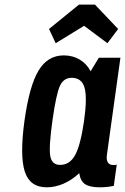

<svg xmlns="http://www.w3.org/2000/svg" viewBox="-20 -789 534 819"><path d="M401.6 -542.7 366.6 -485Q349.6 -517.3 319.8 -535Q290 -552.7 251.9 -552.7Q183.6 -552.7 144.6 -488.3Q105.6 -423.9 84.6 -275.6Q64 -125.7 85.5 -57.9Q107 10 179.3 10Q214.4 10 250.1 -5.1Q285.7 -20.3 318.1 -50.3Q322.7 -17.4 342.5 -3.7Q362.3 10 405.4 10Q419.9 10 434.2 8.6Q448.6 7.3 465.4 3.9L478.1 -87.1Q474.1 -85.4 471.1 -85.3Q468.1 -85.1 463.3 -85.1Q446.6 -85.1 439.9 -96.5Q433.1 -107.9 435.9 -127.9L493.7 -542.7ZM338.3 -271.3Q323.4 -169.6 300.5 -127.6Q277.6 -85.6 236.4 -85.6Q201.1 -85.6 194.4 -123.4Q187.6 -161.1 204.4 -279.9Q219.9 -388.1 235.6 -422.6Q251.3 -457.1 285.9 -457.1Q328.6 -457.1 340.6 -415.1Q352.7 -373.1 338.3 -271.3ZM317 -769.4 189.1 -665.4 217.6 -604.7 338.6 -678.9 438.3 -604.7 483.9 -665.4 385 -769.4Z"/></svg>

Font: Secuela ExtLt
Style: Italic
Weight: 200
Italic angle: -8°
Designer: Fernando Haro
Foundry: deFharo
Version: Version 1.704